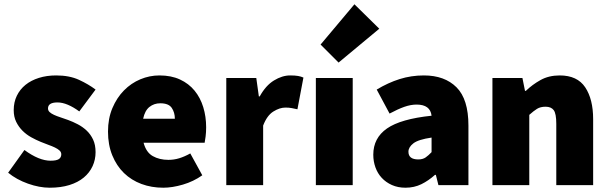

<svg xmlns="http://www.w3.org/2000/svg" viewBox="-20 -864 2842 896"><path d="M212 12Q164 12 110.5 -7Q57 -26 18 -58L94 -164Q162 -114 216 -114Q243 -114 254.5 -121.5Q266 -129 266 -144Q266 -154 258 -161.5Q250 -169 236.5 -175.5Q223 -182 206 -188Q189 -194 170 -202Q148 -211 125.5 -223.5Q103 -236 85 -254Q67 -272 55.5 -295.5Q44 -319 44 -350Q44 -387 58.5 -417Q73 -447 99 -468Q125 -489 161.5 -500.5Q198 -512 242 -512Q304 -512 348.5 -491.5Q393 -471 426 -446L350 -344Q323 -364 297 -375Q271 -386 248 -386Q204 -386 204 -358Q204 -348 211.5 -341Q219 -334 232 -328Q245 -322 262 -316.5Q279 -311 298 -304Q320 -296 343 -284Q366 -272 384.5 -254.5Q403 -237 414.5 -212.5Q426 -188 426 -154Q426 -119 412 -88.5Q398 -58 371 -35.5Q344 -13 304 -0.5Q264 12 212 12Z M742 12Q687 12 640 -5.5Q593 -23 558.5 -56.5Q524 -90 504 -139Q484 -188 484 -250Q484 -311 504.5 -359.5Q525 -408 558.5 -442Q592 -476 635 -494Q678 -512 724 -512Q779 -512 820 -493Q861 -474 888 -441Q915 -408 928.5 -364Q942 -320 942 -270Q942 -247 939.5 -227Q937 -207 935 -198H650Q662 -153 693 -135.5Q724 -118 766 -118Q792 -118 816.5 -125.5Q841 -133 868 -148L924 -46Q883 -17 833.5 -2.5Q784 12 742 12ZM648 -310H796Q796 -339 781.5 -360.5Q767 -382 728 -382Q699 -382 677.5 -365Q656 -348 648 -310Z M1036 0V-500H1176L1188 -414H1192Q1220 -465 1258.5 -488.5Q1297 -512 1334 -512Q1357 -512 1371 -509.5Q1385 -507 1396 -502L1368 -354Q1354 -357 1341.5 -359.5Q1329 -362 1312 -362Q1285 -362 1255.5 -343.5Q1226 -325 1208 -278V0Z M1560 -572 1476 -656 1634 -844 1750 -730ZM1454 0V-500H1626V0Z M1872 12Q1837 12 1809 -0.5Q1781 -13 1761.5 -34Q1742 -55 1732 -83Q1722 -111 1722 -142Q1722 -220 1786 -264.5Q1850 -309 1994 -324Q1988 -376 1924 -376Q1897 -376 1867 -365.5Q1837 -355 1798 -334L1738 -446Q1791 -478 1845 -495Q1899 -512 1958 -512Q2055 -512 2110.5 -456.5Q2166 -401 2166 -278V0H2026L2014 -48H2010Q1980 -21 1946.5 -4.5Q1913 12 1872 12ZM1932 -120Q1953 -120 1966.5 -129.5Q1980 -139 1994 -154V-222Q1932 -213 1909 -195Q1886 -177 1886 -156Q1886 -120 1932 -120Z M2278 0V-500H2418L2430 -440H2434Q2464 -469 2502.5 -490.5Q2541 -512 2592 -512Q2674 -512 2711 -456.5Q2748 -401 2748 -308V0H2576V-286Q2576 -334 2564 -350Q2552 -366 2526 -366Q2502 -366 2486 -356Q2470 -346 2450 -328V0Z"/></svg>

Font: TypoPRO Source Sans Pro
Style: Regular
Weight: 900
Designer: Paul D. Hunt
Foundry: Adobe Systems Incorporated
Version: Version 2.020;PS 2.000;hotconv 1.0.86;makeotf.lib2.5.63406